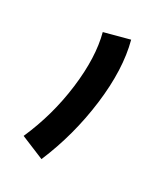

<svg xmlns="http://www.w3.org/2000/svg" viewBox="-46 -130 194 248"><g transform="rotate(15 51.0 -5.5)"><path d="M0 61Q29 25 46.5 -18Q64 -61 64 -95H102Q102 -55 82 -6Q62 43 30 84Z"/></g></svg>

Font: Vibes
Style: Regular
Weight: 400
Designer: AbdElmomen Kadhim
Version: Version 1.100